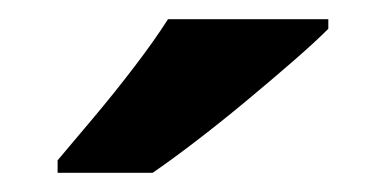

<svg xmlns="http://www.w3.org/2000/svg" viewBox="-20 -786 402 200"><path d="M322 -756Q308 -742 285 -722Q262 -702 235.5 -680Q209 -658 183.5 -638.5Q158 -619 139 -606H40V-619Q56 -638 77.5 -663.5Q99 -689 120 -716.5Q141 -744 155 -766H322Z"/></svg>

Font: Noto Sans Telugu
Style: Bold
Weight: 700
Designer: Jelle Bosma - Monotype Design Team
Foundry: Monotype Imaging Inc.
Version: Version 2.005; ttfautohint (v1.8.4.7-5d5b)